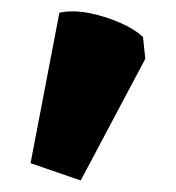

<svg xmlns="http://www.w3.org/2000/svg" viewBox="-20 -825 305 333"><path d="M120 -512 33 -542 83 -803Q108 -808 136.5 -802Q165 -796 189.5 -785Q214 -774 228 -761L232 -723Z"/></svg>

Font: Eczar ExtraBold
Style: Regular
Weight: 800
Designer: Vaibhav Singh
Foundry: Rosetta Type Foundry
Version: Version 2.000